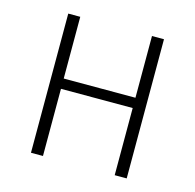

<svg xmlns="http://www.w3.org/2000/svg" viewBox="-79 -568 659 649"><g transform="rotate(15 250.5 -243.5)"><path d="M83 0V-487H125V-271H376V-487H418V0H376V-235H125V0Z"/></g></svg>

Font: Nunito Sans 10pt Condensed ExtraLight
Style: Regular
Weight: 250
Width: 3
Designer: Vernon Adams
Foundry: Vernon Adams
Version: Version 3.101;gftools[0.9.27]